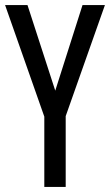

<svg xmlns="http://www.w3.org/2000/svg" viewBox="-20 -734 432 754"><path d="M197 -378 88 -714H0L154 -276V0H238V-278L392 -714H304Z"/></svg>

Font: Noto Sans Lao Looped ExtraCondensed
Style: Regular
Weight: 400
Width: 2
Designer: Mark Frömberg, Ben Mitchell
Foundry: The Fontpad Ltd
Version: Version 1.002